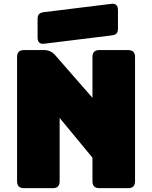

<svg xmlns="http://www.w3.org/2000/svg" viewBox="-20 -981 793 1001"><path d="M255 0H105Q69 0 69 -36V-684Q69 -720 105 -720H209Q245 -720 268 -693L462 -471V-684Q462 -720 498 -720H648Q684 -720 684 -684V-36Q684 0 648 0H498Q462 0 462 -36V-159L291 -366V-36Q291 0 255 0ZM559 -796 210 -753Q176 -749 176 -786V-882Q176 -901 184.5 -908.5Q193 -916 212 -918L561 -961Q595 -965 595 -928V-832Q595 -813 586.5 -805.5Q578 -798 559 -796Z"/></svg>

Font: Bungee Spice
Style: Regular
Weight: 400
Designer: David Jonathan Ross
Foundry: David Jonathan Ross
Version: Version 2.000